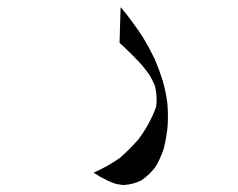

<svg xmlns="http://www.w3.org/2000/svg" viewBox="-20 -286 662 534"><path d="M321.3 228.5Q312.5 227.5 302.7 225.6Q291 221.7 280.3 216.8Q268.6 210.9 257.8 205.1Q249 199.2 240.2 194.3Q280.3 176.8 314.5 152.3Q340.8 128.9 364.3 102.5Q395.5 61.5 414.1 11.7Q418 -14.6 412.1 -42Q411.1 -45.9 410.2 -48.8Q404.3 -62.5 396.5 -76.2Q382.8 -96.7 365.2 -115.2Q348.6 -132.8 331.1 -149.4Q321.3 -158.2 312.5 -167L315.4 -265.6L318.4 -262.7Q335 -243.2 349.6 -222.7Q364.3 -203.1 377.9 -181.6Q395.5 -152.3 410.2 -122.1Q422.9 -91.8 432.6 -61.5Q441.4 -30.3 445.3 0Q448.2 32.2 446.3 63.5Q443.4 95.7 435.5 127Q426.8 154.3 412.1 178.7Q395.5 200.2 373 215.8Q351.6 226.6 325.2 228.5Q323.2 228.5 321.3 228.5Z"/></svg>

Font: Thabit-Oblique
Style: Oblique
Weight: 500
Designer: Regenerated by Nadim Shaikli
Foundry: MAK Alagha
Version: 0.01